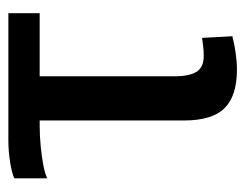

<svg xmlns="http://www.w3.org/2000/svg" viewBox="-83 -485 578 452"><g transform="rotate(-90 206.0 -259.0)"><path d="M135.3 -454.6Q112.3 -454.6 86.9 -452.1Q61.5 -449.7 41 -445.6Q20.5 -441.4 12.2 -436.5V-514.2Q23.9 -520 50 -524.2Q76.2 -528.3 101.6 -528.3H400.9V-454.6H252.4V-137.2Q252.4 -101.6 263.4 -84.7Q274.4 -67.9 301.8 -68.4Q312 -68.4 322 -69.6Q332 -70.8 342.8 -72.3L346.7 -1Q328.6 3.9 307.1 6.8Q285.6 9.8 268.1 9.8Q206.1 9.8 177.2 -19.5Q148.4 -48.8 148.4 -114.7V-454.6Z"/></g></svg>

Font: Arimo Medium
Style: Regular
Weight: 500
Designer: Steve Matteson
Foundry: Monotype Imaging Inc.
Version: Version 1.33